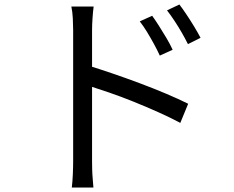

<svg xmlns="http://www.w3.org/2000/svg" viewBox="-20 -790 1040 853"><path d="M656 -720Q669 -702 686 -675.5Q703 -649 719.5 -621Q736 -593 747 -569L690 -543Q678 -569 663.5 -595.5Q649 -622 633.5 -647.5Q618 -673 601 -695ZM777 -770Q790 -753 807.5 -727Q825 -701 842 -673Q859 -645 871 -622L815 -594Q802 -620 787 -646Q772 -672 755.5 -697Q739 -722 722 -744ZM305 -75Q305 -89 305 -131Q305 -173 305 -231.5Q305 -290 305 -355Q305 -420 305 -481Q305 -542 305 -589Q305 -636 305 -657Q305 -678 303.5 -708Q302 -738 297 -761H396Q393 -738 391 -708.5Q389 -679 389 -657Q389 -618 389 -563.5Q389 -509 389 -447.5Q389 -386 389 -325.5Q389 -265 389 -212.5Q389 -160 389 -123.5Q389 -87 389 -75Q389 -60 389.5 -38Q390 -16 392 5.5Q394 27 395 43H299Q302 19 303.5 -14Q305 -47 305 -75ZM371 -499Q420 -484 480 -463.5Q540 -443 601.5 -420Q663 -397 718.5 -373.5Q774 -350 816 -329L781 -244Q738 -267 684.5 -291Q631 -315 574 -338Q517 -361 464.5 -379Q412 -397 371 -410Z"/></svg>

Font: Noto Sans JP Thin
Style: Regular
Weight: 400
Version: Version 2.004-H2;hotconv 1.0.118;makeotfexe 2.5.65603